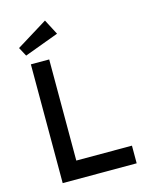

<svg xmlns="http://www.w3.org/2000/svg" viewBox="-133 -1006 866 1093"><g transform="rotate(-15 299.5 -460.0)"><path d="M98 0V-700H206V-104H534V0ZM85 -755 57 -807 240 -920 287 -830Z"/></g></svg>

Font: Lexend
Style: Regular
Weight: 400
Designer: Bonnie Shaver-Troup, Thomas Jockin
Foundry: Lexend
Version: Version 1.007; ttfautohint (v1.8.3)